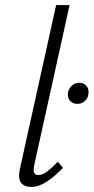

<svg xmlns="http://www.w3.org/2000/svg" viewBox="-20 -731 369 756"><path d="M103 5Q85 5 72.5 -2.5Q60 -10 56.5 -26.5Q53 -43 59 -69L201 -711H254L115 -82Q111 -63 114 -52.5Q117 -42 131 -42Q148 -42 166 -56Q184 -70 208 -94L228 -70Q194 -35 163 -15Q132 5 103 5ZM285 -322Q272 -322 263 -328Q254 -334 250 -344Q246 -354 248 -367Q251 -383 263 -394Q275 -405 292 -405Q305 -405 314 -398.5Q323 -392 326.5 -382Q330 -372 328 -360Q326 -343 313.5 -332.5Q301 -322 285 -322Z"/></svg>

Font: Ysabeau Office Light
Style: Italic
Weight: 300
Italic angle: -12°
Designer: Christian Thalmann (Catharsis Fonts)
Version: Version 2.001;gftools[0.9.30]; featfreeze: tnum,lnum,ss02